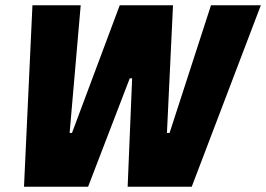

<svg xmlns="http://www.w3.org/2000/svg" viewBox="-20 -708 1009 728"><path d="M71 0 103 -688H286L244 -204H253L434 -688H636L613 -204H623L780 -688H969L707 0H464L481 -411H472L314 0Z"/></svg>

Font: Saira Semi Condensed ExtraBold
Style: Italic
Weight: 800
Width: 4
Italic angle: -12°
Designer: Hector Gatti with collaboration of the Omnibus-Type team
Foundry: Omnibus-Type
Version: Version 1.001; ttfautohint (v1.8)